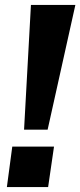

<svg xmlns="http://www.w3.org/2000/svg" viewBox="-20 -762 327 782"><path d="M30 -165 8 0H176L200 -165ZM106 -742 78 -234H174L287 -742Z"/></svg>

Font: Cheyenne Sans
Style: Bold Italic
Weight: 700
Italic angle: -8.13011°
Designer: The Public Sans project authors (U.S. Web Design System), Libre Franklin designed by Pablo Impallari and Rodrigo Fuenzal
Foundry: The Cheyenne Sans Project Authors
Version: Version 2.007